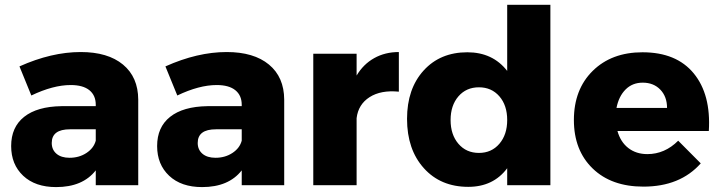

<svg xmlns="http://www.w3.org/2000/svg" viewBox="-20 -762 2960 790"><path d="M312 -547.9Q423.8 -547.9 486.1 -496.3Q548.3 -444.8 548.8 -352.1V0H374V-61Q320.3 7.8 210.9 7.8Q125 7.8 75.4 -38.8Q25.9 -85.4 25.9 -161.1Q25.9 -238.8 79.3 -281.2Q132.8 -323.7 232.9 -325.2H374V-331.1Q374 -369.6 347.7 -390.9Q321.3 -412.1 271 -412.1Q198.7 -412.1 108.9 -369.1L60.1 -488.8Q191.9 -547.9 312 -547.9ZM266.1 -112.8Q305.7 -112.8 335.7 -132.6Q365.7 -152.3 374 -183.1V-230H268.1Q192.9 -230 192.9 -173.8Q192.9 -146 212.4 -129.4Q231.9 -112.8 266.1 -112.8Z M912.6 -547.9Q1024.4 -547.9 1086.7 -496.3Q1148.9 -444.8 1149.4 -352.1V0H974.6V-61Q920.9 7.8 811.5 7.8Q725.6 7.8 676 -38.8Q626.5 -85.4 626.5 -161.1Q626.5 -238.8 679.9 -281.2Q733.4 -323.7 833.5 -325.2H974.6V-331.1Q974.6 -369.6 948.2 -390.9Q921.9 -412.1 871.6 -412.1Q799.3 -412.1 709.5 -369.1L660.6 -488.8Q792.5 -547.9 912.6 -547.9ZM866.7 -112.8Q906.2 -112.8 936.3 -132.6Q966.3 -152.3 974.6 -183.1V-230H868.7Q793.5 -230 793.5 -173.8Q793.5 -146 813 -129.4Q832.5 -112.8 866.7 -112.8Z M1447.3 -451.2Q1475.1 -498 1519.8 -522.9Q1564.5 -547.9 1621.1 -547.9V-384.8Q1547.4 -392.1 1500.7 -362.3Q1454.1 -332.5 1447.3 -275.9V0H1269V-541H1447.3Z M2066.9 -742.2H2244.6V0H2066.9V-69.8Q2009.8 6.8 1906.7 6.8Q1793 6.8 1723.9 -70.1Q1654.8 -147 1654.8 -272.9Q1654.8 -396.5 1722.9 -471.7Q1791 -546.9 1902.8 -546.9Q2007.3 -546.9 2066.9 -470.2ZM1950.7 -132.8Q2002.4 -132.8 2034.7 -170.4Q2066.9 -208 2066.9 -268.1Q2066.9 -328.6 2034.7 -365.7Q2002.4 -402.8 1950.7 -402.8Q1898.4 -402.8 1866.2 -365.5Q1834 -328.1 1834 -268.1Q1834 -208 1866.2 -170.4Q1898.4 -132.8 1950.7 -132.8Z M2623.5 -546.9Q2763.2 -546.9 2834.5 -460Q2905.8 -373 2896.5 -223.1H2520.5Q2533.2 -177.7 2565.4 -152.8Q2597.7 -127.9 2643.6 -127.9Q2715.3 -127.9 2770.5 -183.1L2863.3 -89.8Q2778.3 5.9 2627.4 5.9Q2495.6 5.9 2418.5 -68.8Q2341.3 -143.6 2341.3 -268.1Q2341.3 -394 2418.9 -470.5Q2496.6 -546.9 2623.5 -546.9ZM2516.6 -317.9H2724.6Q2724.6 -364.3 2697 -393.1Q2669.4 -421.9 2624.5 -421.9Q2582 -421.9 2554 -393.8Q2525.9 -365.7 2516.6 -317.9Z"/></svg>

Font: Montserrat-Arabic
Style: Bold
Weight: 700
Designer: Mohamed Gaber
Foundry: Kief Type Foundry
Version: Version 5.008;PS 005.008;hotconv 1.0.88;makeotf.lib2.5.64775